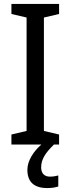

<svg xmlns="http://www.w3.org/2000/svg" viewBox="-20 -734 358 975"><path d="M189 116C189 76 209 44 254 0H280V-51L203 -69V-645L280 -663V-714H38V-663L115 -645V-69L38 -51V0H190C152 33 119 81 119 128C119 188 151 221 220 221C243 221 260 218 276 213V157C267 159 254 163 234 163C206 163 189 147 189 116Z"/></svg>

Font: Noto Sans Arabic UI SmCn
Style: Regular
Weight: 400
Width: 4
Designer: Monotype Design Team, Nadine Chahine and Nizar Qandah
Foundry: Monotype Imaging Inc.
Version: Version 2.010